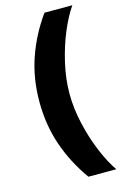

<svg xmlns="http://www.w3.org/2000/svg" viewBox="-139 -798 684 1059"><g transform="rotate(-15 203.0 -268.5)"><path d="M228.5 -737.3H387.7Q352.1 -686.5 319.6 -609.4Q287.1 -532.2 266.6 -442.6Q246.1 -353 246.1 -269.5Q246.1 -186 266.6 -96.4Q287.1 -6.8 319.6 70.6Q352.1 147.9 387.7 199.2H228.5Q153.8 94.7 114 -21.2Q74.2 -137.2 74.2 -269.5Q74.2 -402.3 114.3 -518.1Q154.3 -633.8 228.5 -737.3Z"/></g></svg>

Font: Pretendard JP ExtraBold
Style: Regular
Weight: 800
Designer: Base glyphs from Inter by Rasmus Andersson; Hangeul glyphs from Noto Sans CJK(Source Han Sans) by Jang Soo-young and Kan
Foundry: Kil Hyung-jin
Version: Version 1.309